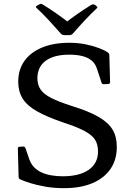

<svg xmlns="http://www.w3.org/2000/svg" viewBox="-20 -973 693 1001"><path d="M483 -941Q492 -935 484 -929Q454 -901 423 -868Q392 -835 359 -797Q352 -790 343 -790H314Q305 -790 298 -797Q264 -835 233 -869Q202 -903 171 -931Q163 -937 172 -943Q175 -945 178.5 -947Q182 -949 185 -950Q194 -956 202 -950Q238 -928 273 -903.5Q308 -879 342 -853H320Q353 -879 387 -902.5Q421 -926 455 -947Q463 -952 472 -949Q475 -948 478 -945.5Q481 -943 483 -941ZM356 -420Q443 -393 494 -363.5Q545 -334 567 -297Q589 -260 589 -207Q589 -140 556 -92Q523 -44 461.5 -18Q400 8 314 8Q261 8 216 0Q171 -8 137.5 -18.5Q104 -29 85 -38Q77 -42 77 -52L73 -199Q73 -208 83 -208L101 -209Q110 -209 113 -200L133 -142Q142 -117 159 -100Q176 -83 199 -73Q222 -63 249.5 -58.5Q277 -54 307 -54Q395 -54 443 -88Q491 -122 491 -183Q491 -220 475.5 -244.5Q460 -269 421 -290Q382 -311 311 -334Q223 -364 171.5 -393.5Q120 -423 97.5 -460Q75 -497 75 -547Q75 -610 107.5 -655.5Q140 -701 200 -725.5Q260 -750 341 -750Q387 -750 426 -742Q465 -734 495.5 -722.5Q526 -711 543 -699Q550 -693 550 -684L554 -545Q554 -536 544 -535L521 -534Q512 -533 509 -543L486 -613Q477 -642 457 -658Q437 -674 408 -681Q379 -688 342 -688Q261 -688 218 -656Q175 -624 175 -565Q175 -531 191.5 -506.5Q208 -482 247.5 -462Q287 -442 356 -420Z"/></svg>

Font: Hahmlet
Style: Regular
Weight: 400
Designer: Minjoo Ham & Mark Frömberg
Foundry: hypertype
Version: Version 1.001; ttfautohint (v1.8.3)